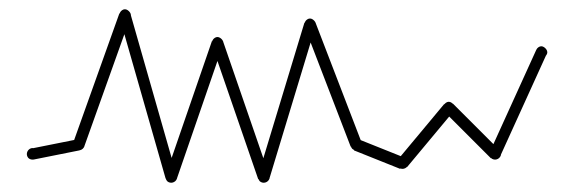

<svg xmlns="http://www.w3.org/2000/svg" viewBox="-20 -393 1240 415"><path d="M38 -60Q38 -57 39.5 -54Q41 -51 44 -49.5Q47 -48 50 -48Q53 -48 56 -49.5Q59 -51 61 -54Q63 -57 63 -60Q63 -63 61 -66Q59 -69 56 -71Q53 -73 50 -73Q47 -73 44 -71Q41 -69 39.5 -66Q38 -63 38 -60Z M48 -72 52 -48 152 -68 148 -92Z M138 -80Q138 -77 139.5 -74Q141 -71 144 -69.5Q147 -68 150 -68Q153 -68 156 -69.5Q159 -71 161 -74Q163 -77 163 -80Q163 -83 161 -86Q159 -89 156 -91Q153 -93 150 -93Q147 -93 144 -91Q141 -89 139.5 -86Q138 -83 138 -80Z M138 -84 162 -76 262 -356 238 -364Z M238 -360Q238 -357 239.5 -354Q241 -351 244 -349.5Q247 -348 250 -348Q253 -348 256 -349.5Q259 -351 261 -354Q263 -357 263 -360Q263 -363 261 -366Q259 -369 256 -371Q253 -373 250 -373Q247 -373 244 -371Q241 -369 239.5 -366Q238 -363 238 -360Z M262 -363 238 -357 338 -7 362 -13Z M338 -10Q338 -7 339.5 -4Q341 -1 344 0.5Q347 2 350 2Q353 2 356 0.5Q359 -1 361 -4Q363 -7 363 -10Q363 -13 361 -16Q359 -19 356 -21Q353 -23 350 -23Q347 -23 344 -21Q341 -19 339.5 -16Q338 -13 338 -10Z M338 -14 362 -6 462 -296 438 -304Z M438 -300Q438 -297 439.5 -294Q441 -291 444 -289.5Q447 -288 450 -288Q453 -288 456 -289.5Q459 -291 461 -294Q463 -297 463 -300Q463 -303 461 -306Q459 -309 456 -311Q453 -313 450 -313Q447 -313 444 -311Q441 -309 439.5 -306Q438 -303 438 -300Z M462 -304 438 -296 538 -6 562 -14Z M538 -10Q538 -7 539.5 -4Q541 -1 544 0.5Q547 2 550 2Q553 2 556 0.5Q559 -1 561 -4Q563 -7 563 -10Q563 -13 561 -16Q559 -19 556 -21Q553 -23 550 -23Q547 -23 544 -21Q541 -19 539.5 -16Q538 -13 538 -10Z M538 -14 562 -6 662 -336 638 -344Z M638 -340Q638 -337 639.5 -334Q641 -331 644 -329.5Q647 -328 650 -328Q653 -328 656 -329.5Q659 -331 661 -334Q663 -337 663 -340Q663 -343 661 -346Q659 -349 656 -351Q653 -353 650 -353Q647 -353 644 -351Q641 -349 639.5 -346Q638 -343 638 -340Z M662 -344 638 -336 738 -76 762 -84Z M738 -80Q738 -77 739.5 -74Q741 -71 744 -69.5Q747 -68 750 -68Q753 -68 756 -69.5Q759 -71 761 -74Q763 -77 763 -80Q763 -83 761 -86Q759 -89 756 -91Q753 -93 750 -93Q747 -93 744 -91Q741 -89 739.5 -86Q738 -83 738 -80Z M755 -92 745 -68 845 -28 855 -52Z M838 -40Q838 -37 839.5 -34Q841 -31 844 -29.5Q847 -28 850 -28Q853 -28 856 -29.5Q859 -31 861 -34Q863 -37 863 -40Q863 -43 861 -46Q859 -49 856 -51Q853 -53 850 -53Q847 -53 844 -51Q841 -49 839.5 -46Q838 -43 838 -40Z M840 -48 860 -32 960 -152 940 -168Z M938 -160Q938 -157 939.5 -154Q941 -151 944 -149.5Q947 -148 950 -148Q953 -148 956 -149.5Q959 -151 961 -154Q963 -157 963 -160Q963 -163 961 -166Q959 -169 956 -171Q953 -173 950 -173Q947 -173 944 -171Q941 -169 939.5 -166Q938 -163 938 -160Z M959 -169 941 -151 1041 -51 1059 -69Z M1038 -60Q1038 -57 1039.5 -54Q1041 -51 1044 -49.5Q1047 -48 1050 -48Q1053 -48 1056 -49.5Q1059 -51 1061 -54Q1063 -57 1063 -60Q1063 -63 1061 -66Q1059 -69 1056 -71Q1053 -73 1050 -73Q1047 -73 1044 -71Q1041 -69 1039.5 -66Q1038 -63 1038 -60Z M1039 -65 1061 -55 1161 -275 1139 -285Z M1138 -280Q1138 -277 1139.5 -274Q1141 -271 1144 -269.5Q1147 -268 1150 -268Q1153 -268 1156 -269.5Q1159 -271 1161 -274Q1163 -277 1163 -280Q1163 -283 1161 -286Q1159 -289 1156 -291Q1153 -293 1150 -293Q1147 -293 1144 -291Q1141 -289 1139.5 -286Q1138 -283 1138 -280Z"/></svg>

Font: Linefont Thin
Style: Regular
Weight: 100
Monospace: yes
Version: Version 3.002;gftools[0.9.33]